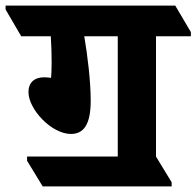

<svg xmlns="http://www.w3.org/2000/svg" viewBox="-85 -646 704 688"><path d="M68 22H530V7L474 -85V-516H599V-531L543 -626H-65V-612L-9 -516H97C99 -485 100 -454 100 -423C100 -397 99 -377 98 -367C91 -368 82 -369 73 -369C38 -369 17 -350 17 -316C17 -254 100 -166 169 -166C215 -166 240 -200 240 -285C240 -355 229 -445 217 -516H337V-85H12V-70Z"/></svg>

Font: Noto Serif Devanagari SemiCondensed ExtraBold
Style: Regular
Weight: 800
Width: 4
Designer: Universal Thirst, Indian Type Foundry and the Monotype Design Team
Foundry: Monotype Imaging Inc.
Version: Version 2.004